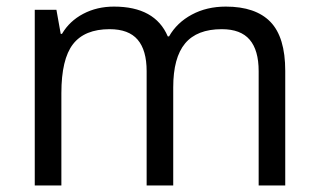

<svg xmlns="http://www.w3.org/2000/svg" viewBox="-20 -565 970 585"><path d="M768.1 0V-348.1Q768.1 -412.1 740.7 -444.1Q713.4 -476.1 655.8 -476.1Q580.1 -476.1 543.9 -432.6Q507.8 -389.2 507.8 -298.8V0H426.8V-348.1Q426.8 -412.1 399.4 -444.1Q372.1 -476.1 314 -476.1Q237.8 -476.1 202.4 -430.4Q167 -384.8 167 -280.8V0H85.9V-535.2H151.9L165 -461.9H168.9Q191.9 -501 233.6 -522.9Q275.4 -544.9 327.1 -544.9Q452.6 -544.9 491.2 -454.1H495.1Q519 -496.1 564.5 -520.5Q609.9 -544.9 668 -544.9Q758.8 -544.9 804 -498.3Q849.1 -451.7 849.1 -349.1V0Z"/></svg>

Font: f0_25842 
Style: Regular
Weight: 400
Foundry: Ascender Corporation
Version: Version 1.10